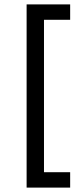

<svg xmlns="http://www.w3.org/2000/svg" viewBox="-20 -751 357 873"><path d="M101 -731H299V-661H180V32H299V102H101Z"/></svg>

Font: Karla
Style: Regular
Weight: 400
Designer: Jonathan Pinhorn
Version: Version 1.000